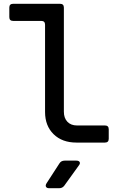

<svg xmlns="http://www.w3.org/2000/svg" viewBox="-20 -750 640 1010"><path d="M382 0Q307 0 262 -44Q217 -88 217 -161V-620Q217 -640 197 -640H49Q29 -640 29 -660V-710Q29 -730 49 -730H296Q316 -730 316 -710V-162Q316 -129 334.5 -109.5Q353 -90 385 -90H532Q552 -90 552 -70V-20Q552 0 532 0ZM238 240Q226 240 222 232.5Q218 225 225 214L293 109Q302 95 320 95H382Q395 95 399 102.5Q403 110 395 120L318 227Q308 240 292 240Z"/></svg>

Font: Pitagon Sans Mono Medium
Style: Regular
Weight: 500
Monospace: yes
Designer: Travis Tran
Foundry: Pitagon
Version: Version 1.001; ttfautohint (v1.8.4.7-5d5b);gftools[0.9.26]